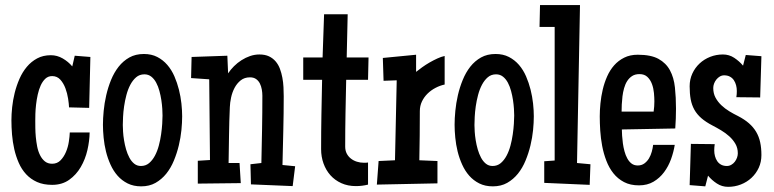

<svg xmlns="http://www.w3.org/2000/svg" viewBox="-20 -723 3042 755"><path d="M335.4 -499 330.6 -298.8 251.5 -300.8Q251 -314.5 247.8 -335.2Q244.6 -356 237.3 -375.7Q230 -395.5 217.3 -409.7Q204.6 -423.8 185.1 -423.8Q169.4 -423.8 158.4 -413.6Q147.5 -403.3 140.1 -387.2Q132.8 -371.1 128.4 -351.1Q124 -331.1 121.8 -311.5Q119.6 -292 119.1 -275.1Q118.7 -258.3 118.7 -248Q118.7 -236.8 118.9 -220Q119.1 -203.1 120.8 -184.3Q122.6 -165.5 126.2 -146.7Q129.9 -127.9 137.5 -112.8Q145 -97.7 156.5 -88.4Q168 -79.1 185.1 -79.1Q205.1 -79.1 218.3 -92.8Q231.4 -106.4 239.5 -125.7Q247.6 -145 250.7 -166Q253.9 -187 254.4 -202.1H332.5Q332 -168.9 323.7 -132.8Q315.4 -96.7 297.6 -66.2Q279.8 -35.6 252 -15.9Q224.1 3.9 185.1 3.9Q150.9 3.9 125.7 -7.3Q100.6 -18.6 82.8 -37.8Q64.9 -57.1 53.7 -82.8Q42.5 -108.4 36.1 -136.5Q29.8 -164.6 27.3 -193.8Q24.9 -223.1 24.9 -250Q24.9 -273.4 27.8 -301.5Q30.8 -329.6 37.8 -357.9Q44.9 -386.2 56.6 -413.1Q68.4 -439.9 85.7 -460.4Q103 -481 126.2 -493.4Q149.4 -505.9 180.2 -505.9Q204.6 -505.9 226.6 -493.2Q248.5 -480.5 264.2 -461.9L273.9 -503.9Z M696.3 -265.6Q696.3 -241.2 693.4 -211.4Q690.4 -181.6 683.1 -151.1Q675.8 -120.6 663.8 -91.6Q651.9 -62.5 633.8 -40Q615.7 -17.6 591.6 -3.9Q567.4 9.8 535.2 9.8Q504.9 9.8 481.9 -1.7Q459 -13.2 442.4 -32Q425.8 -50.8 414.6 -75.7Q403.3 -100.6 396.7 -127.4Q390.1 -154.3 387.5 -181.6Q384.8 -209 384.8 -232.4Q384.8 -256.8 387.7 -287.1Q390.6 -317.4 397.7 -348.4Q404.8 -379.4 416.7 -408.7Q428.7 -438 446.5 -460.7Q464.4 -483.4 488.8 -497.1Q513.2 -510.7 545.9 -510.7Q575.7 -510.7 598.4 -499Q621.1 -487.3 637.9 -467.8Q654.8 -448.2 665.8 -422.9Q676.8 -397.5 683.6 -370.4Q690.4 -343.3 693.4 -315.9Q696.3 -288.6 696.3 -265.6ZM619.1 -268.6Q619.1 -278.8 618.2 -294.9Q617.2 -311 614.5 -329.1Q611.8 -347.2 606.9 -365.2Q602.1 -383.3 594.2 -397.9Q586.4 -412.6 575 -421.6Q563.5 -430.7 547.9 -430.7Q528.8 -430.7 515.4 -419.2Q502 -407.7 492.4 -389.6Q482.9 -371.6 477.1 -349.4Q471.2 -327.1 468 -304.9Q464.8 -282.7 463.9 -263.2Q462.9 -243.7 462.9 -231.4Q462.9 -221.2 463.9 -205.3Q464.8 -189.5 467.8 -171.4Q470.7 -153.3 475.8 -135.5Q481 -117.7 488.8 -103Q496.6 -88.4 507.8 -79.3Q519 -70.3 534.2 -70.3Q552.7 -70.3 566.2 -81.5Q579.6 -92.8 589.1 -110.6Q598.6 -128.4 604.5 -150.4Q610.4 -172.4 613.5 -194.6Q616.7 -216.8 617.9 -236.3Q619.1 -255.9 619.1 -268.6Z M1140.6 -69.3 1130.9 8.8 966.8 2 964.8 -77.1 1007.8 -82Q1009.3 -148.4 1010.5 -214.4Q1011.7 -280.3 1011.7 -346.7Q1011.7 -358.4 1009.5 -371.1Q1007.3 -383.8 1002 -394.5Q996.6 -405.3 987.1 -412.1Q977.5 -418.9 962.9 -418.9Q941.4 -418.9 926.5 -407Q911.6 -395 902.3 -377.4Q893.1 -359.9 888.7 -339.4Q884.3 -318.8 883.8 -301.8Q881.3 -246.6 880.6 -191.9Q879.9 -137.2 878.9 -82H921.9L926.8 -2.9L757.8 -1V-90.8L805.7 -93.8L802.7 -411.1L731.4 -416L733.4 -499L874 -503.9L877 -434.6Q886.7 -449.2 900.1 -462.6Q913.6 -476.1 929.7 -486.3Q945.8 -496.6 963.6 -502.7Q981.4 -508.8 1000 -508.8Q1022 -508.8 1037.6 -501.5Q1053.2 -494.1 1064 -481.4Q1074.7 -468.8 1080.8 -452.4Q1086.9 -436 1090.3 -417.7Q1093.8 -399.4 1094.7 -380.6Q1095.7 -361.8 1095.7 -344.7Q1095.7 -276.9 1094 -209.5Q1092.3 -142.1 1090.8 -74.2Z M1429.2 -497.1 1427.2 -409.2H1341.3Q1339.8 -343.8 1338.6 -278.3Q1337.4 -212.9 1337.4 -146.5Q1337.4 -130.9 1343.5 -119.1Q1349.6 -107.4 1359.9 -99.4Q1370.1 -91.3 1383.3 -87.2Q1396.5 -83 1410.6 -83Q1415 -83 1418.9 -83Q1422.9 -83 1427.2 -84V2.9Q1403.8 8.8 1379.4 8.8Q1347.7 8.8 1322.3 -2.7Q1296.9 -14.2 1279.3 -33.9Q1261.7 -53.7 1252.2 -80.1Q1242.7 -106.4 1242.7 -136.7Q1242.7 -205.1 1243.9 -272.9Q1245.1 -340.8 1246.6 -409.2H1172.4V-497.1H1248.5L1254.4 -667H1347.2L1343.3 -497.1Z M1728.5 -390.6Q1710 -386.7 1692.4 -377.4Q1674.8 -368.2 1661.1 -354.7Q1647.5 -341.3 1639.2 -324Q1630.9 -306.6 1630.9 -286.1Q1630.9 -237.3 1630.4 -189.5Q1629.9 -141.6 1628.9 -92.8L1700.2 -89.8V-2L1461.9 2.9L1468.8 -89.8L1533.2 -92.8L1540 -407.2L1488.3 -405.3L1485.4 -495.1L1616.2 -507.8V-440.4Q1626.5 -448.7 1640.1 -458.5Q1653.8 -468.3 1668.9 -477.1Q1684.1 -485.8 1699.5 -492.9Q1714.8 -500 1728.5 -502.9Z M2079.1 -265.6Q2079.1 -241.2 2076.2 -211.4Q2073.2 -181.6 2065.9 -151.1Q2058.6 -120.6 2046.6 -91.6Q2034.7 -62.5 2016.6 -40Q1998.5 -17.6 1974.4 -3.9Q1950.2 9.8 1918 9.8Q1887.7 9.8 1864.7 -1.7Q1841.8 -13.2 1825.2 -32Q1808.6 -50.8 1797.4 -75.7Q1786.1 -100.6 1779.5 -127.4Q1772.9 -154.3 1770.3 -181.6Q1767.6 -209 1767.6 -232.4Q1767.6 -256.8 1770.5 -287.1Q1773.4 -317.4 1780.5 -348.4Q1787.6 -379.4 1799.6 -408.7Q1811.5 -438 1829.3 -460.7Q1847.2 -483.4 1871.6 -497.1Q1896 -510.7 1928.7 -510.7Q1958.5 -510.7 1981.2 -499Q2003.9 -487.3 2020.8 -467.8Q2037.6 -448.2 2048.6 -422.9Q2059.6 -397.5 2066.4 -370.4Q2073.2 -343.3 2076.2 -315.9Q2079.1 -288.6 2079.1 -265.6ZM2002 -268.6Q2002 -278.8 2001 -294.9Q2000 -311 1997.3 -329.1Q1994.6 -347.2 1989.7 -365.2Q1984.9 -383.3 1977.1 -397.9Q1969.2 -412.6 1957.8 -421.6Q1946.3 -430.7 1930.7 -430.7Q1911.6 -430.7 1898.2 -419.2Q1884.8 -407.7 1875.2 -389.6Q1865.7 -371.6 1859.9 -349.4Q1854 -327.1 1850.8 -304.9Q1847.7 -282.7 1846.7 -263.2Q1845.7 -243.7 1845.7 -231.4Q1845.7 -221.2 1846.7 -205.3Q1847.7 -189.5 1850.6 -171.4Q1853.5 -153.3 1858.6 -135.5Q1863.8 -117.7 1871.6 -103Q1879.4 -88.4 1890.6 -79.3Q1901.9 -70.3 1917 -70.3Q1935.5 -70.3 1949 -81.5Q1962.4 -92.8 1971.9 -110.6Q1981.4 -128.4 1987.3 -150.4Q1993.2 -172.4 1996.3 -194.6Q1999.5 -216.8 2000.7 -236.3Q2002 -255.9 2002 -268.6Z M2301.8 -77.1 2298.8 3.9 2120.1 -3.9V-88.9L2161.1 -91.8V-617.2H2101.6L2103.5 -703.1H2260.7L2249 -82Z M2638.2 -295.9Q2638.2 -255.9 2635.3 -217.8L2425.3 -213.9Q2425.3 -203.6 2426.3 -189.2Q2427.2 -174.8 2429.4 -158.9Q2431.6 -143.1 2435.8 -127.7Q2439.9 -112.3 2446.8 -99.9Q2453.6 -87.4 2463.6 -79.8Q2473.6 -72.3 2487.8 -72.3Q2502.9 -72.3 2513.9 -80.3Q2524.9 -88.4 2532 -100.3Q2539.1 -112.3 2543 -126.5Q2546.9 -140.6 2548.3 -153.3H2633.3Q2628.9 -125.5 2618.7 -97.2Q2608.4 -68.8 2591.3 -45.9Q2574.2 -22.9 2549.8 -8.5Q2525.4 5.9 2492.7 5.9Q2458.5 5.9 2433.8 -7.1Q2409.2 -20 2392.1 -41.5Q2375 -63 2364.3 -91.1Q2353.5 -119.1 2347.9 -149.2Q2342.3 -179.2 2340.3 -209.5Q2338.4 -239.7 2338.4 -265.6Q2338.4 -289.1 2341.1 -316.4Q2343.8 -343.8 2350.1 -370.6Q2356.4 -397.5 2367.4 -422.4Q2378.4 -447.3 2395 -466.1Q2411.6 -484.9 2434.6 -496.3Q2457.5 -507.8 2487.8 -507.8Q2539.6 -507.8 2569.3 -491.5Q2599.1 -475.1 2614.5 -446.5Q2629.9 -418 2634 -379.2Q2638.2 -340.3 2638.2 -295.9ZM2553.2 -324.2Q2553.2 -338.9 2551.5 -357.4Q2549.8 -376 2543.7 -392.6Q2537.6 -409.2 2525.9 -420.4Q2514.2 -431.6 2494.6 -431.6Q2477.5 -431.6 2465.8 -424.1Q2454.1 -416.5 2446.3 -404.3Q2438.5 -392.1 2434.1 -376.2Q2429.7 -360.4 2427.7 -344Q2425.8 -327.6 2425 -312Q2424.3 -296.4 2424.3 -284.2H2550.3Q2553.2 -304.7 2553.2 -324.2Z M2974.1 -113.3Q2974.1 -85.9 2963.6 -63.2Q2953.1 -40.5 2935.1 -23.7Q2917 -6.8 2893.3 2.4Q2869.6 11.7 2843.3 11.7Q2818.8 11.7 2798.8 -1.5Q2778.8 -14.6 2764.2 -32.2L2753.4 9.8L2691.9 4.9L2696.8 -157.2L2790.5 -156.2Q2789.6 -150.4 2789.1 -144Q2788.6 -137.7 2788.6 -131.8Q2788.6 -120.1 2791.5 -109.1Q2794.4 -98.1 2800.3 -89.4Q2806.2 -80.6 2815.7 -75.4Q2825.2 -70.3 2838.4 -70.3Q2847.7 -70.3 2855.7 -75Q2863.8 -79.6 2869.4 -86.9Q2875 -94.2 2878.2 -103Q2881.3 -111.8 2881.3 -120.1Q2881.3 -141.1 2871.8 -157.5Q2862.3 -173.8 2847.7 -187Q2833 -200.2 2815.4 -210.7Q2797.9 -221.2 2781.7 -229.5Q2755.4 -243.2 2738 -258.3Q2720.7 -273.4 2710.4 -291.7Q2700.2 -310.1 2696 -332.5Q2691.9 -355 2691.9 -383.8Q2691.9 -410.6 2702.4 -433.6Q2712.9 -456.5 2731 -473.4Q2749 -490.2 2772.7 -499.5Q2796.4 -508.8 2822.8 -508.8Q2847.2 -508.8 2867.2 -495.6Q2887.2 -482.4 2901.9 -464.8L2912.6 -506.8L2974.1 -502L2969.2 -339.8L2875.5 -340.8Q2876.5 -346.7 2877 -353Q2877.4 -359.4 2877.4 -365.2Q2877.4 -377 2874.5 -387.9Q2871.6 -398.9 2865.7 -407.7Q2859.9 -416.5 2850.3 -421.6Q2840.8 -426.8 2827.6 -426.8Q2818.4 -426.8 2810.5 -422.1Q2802.7 -417.5 2796.9 -410.2Q2791 -402.8 2787.8 -394Q2784.7 -385.3 2784.7 -377Q2784.7 -355.5 2793.7 -338.9Q2802.7 -322.3 2816.7 -309.1Q2830.6 -295.9 2847.9 -285.4Q2865.2 -274.9 2882.3 -266.6Q2907.7 -253.4 2925 -238.3Q2942.4 -223.1 2953.4 -204.6Q2964.4 -186 2969.2 -163.6Q2974.1 -141.1 2974.1 -113.3Z"/></svg>

Font: Maiden Orange
Style: Regular
Weight: 400
Designer: Astigmatic (AOETI)
Foundry: Astigmatic (AOETI)
Version: Version 1.000